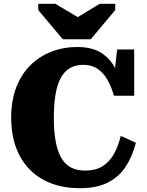

<svg xmlns="http://www.w3.org/2000/svg" viewBox="-20 -976 775 1013"><path d="M311 -769H459L588 -923V-956H506L345 -858L435 -859L272 -956H182V-923ZM419 -634Q379 -634 349.5 -617Q320 -600 301 -565.5Q282 -531 273 -478Q264 -425 264 -355Q264 -281 274 -228.5Q284 -176 304 -142Q324 -108 355 -92Q386 -76 430 -76Q484 -76 520.5 -98.5Q557 -121 580.5 -162.5Q604 -204 617 -259L697 -223Q678 -149 642 -95Q606 -41 547 -12Q488 17 402 17Q321 17 254.5 -7Q188 -31 139.5 -79Q91 -127 65 -196.5Q39 -266 39 -355Q39 -446 66 -515.5Q93 -585 140.5 -632Q188 -679 251.5 -703.5Q315 -728 388 -728Q462 -728 510 -699.5Q558 -671 585 -621Q612 -571 625 -504L578 -536L598 -715H688V-471H581Q567 -521 545.5 -557.5Q524 -594 493.5 -614Q463 -634 419 -634Z"/></svg>

Font: Roboto Serif ExtraBold
Style: Regular
Weight: 800
Designer: Greg Gazdowicz
Foundry: Commercial Type
Version: Version 1.008